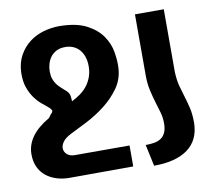

<svg xmlns="http://www.w3.org/2000/svg" viewBox="-85 -644 1093 984"><g transform="rotate(-10 462.0 -152.5)"><path d="M727 36Q727 6 719 -21Q711 -48 702 -78Q693 -108 685 -143Q677 -178 677 -223V-539H827V-212Q829 -168 837.5 -137Q846 -106 855 -77Q864 -48 871.5 -16Q879 16 879 62Q877 151 815 196.5Q753 242 639 242L615 130Q639 130 659.5 126.5Q680 123 695 113Q710 103 718.5 84.5Q727 66 727 36ZM533 118V227L210 228Q170 229 137 219Q104 209 80 189.5Q56 170 43 141.5Q30 113 30 76Q30 -22 149 -91Q152 -93 156.5 -100Q161 -107 166 -112Q177 -122 172.5 -130.5Q168 -139 155 -149.5Q142 -160 124 -175Q106 -190 89.5 -213Q73 -236 61.5 -268Q50 -300 51 -346Q53 -397 74 -435Q95 -473 127.5 -498Q160 -523 201 -535Q242 -547 285 -547Q373 -546 425.5 -518.5Q478 -491 505.5 -451Q533 -411 540.5 -365.5Q548 -320 546 -284Q543 -225 510 -179Q477 -133 431.5 -98Q386 -63 336.5 -37.5Q287 -12 250 6Q217 22 204 41.5Q191 61 193.5 78Q196 95 210.5 106.5Q225 118 247 118ZM196 -327Q196 -304 201.5 -288Q207 -272 216 -259.5Q225 -247 237.5 -236Q250 -225 264 -212Q278 -199 280 -183Q282 -167 282 -156Q306 -168 327.5 -183.5Q349 -199 365 -220Q381 -241 390 -268.5Q399 -296 397 -332Q396 -352 389 -371Q382 -390 369 -405Q356 -420 336 -428.5Q316 -437 289 -436Q265 -435 247 -425Q229 -415 218 -399.5Q207 -384 201.5 -365Q196 -346 196 -327Z"/></g></svg>

Font: Montserrat_am3
Style: Bold
Weight: 700
Designer: Julieta Ulanovsky
Foundry: Julieta Ulanovsky. Armenina letters added by Vahan Hovhannisyan
Version: Version 2.001